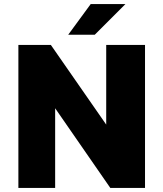

<svg xmlns="http://www.w3.org/2000/svg" viewBox="-20 -920 800 940"><path d="M70 0V-700H229L500 -310V-700H690V0H520L250 -390V0ZM314 -750 424 -900H594L444 -750Z"/></svg>

Font: Golos Text
Style: Bold
Weight: 700
Designer: A.Korolkova, Vitaly Kuzmin
Foundry: ParaType Ltd
Version: Version 2.004